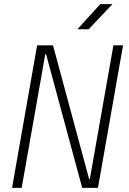

<svg xmlns="http://www.w3.org/2000/svg" viewBox="-20 -914 626 934"><path d="M379.9 0 204.1 -650.4H200.2L85.4 0H38.6L160.6 -693.4H237.8L413.6 -43H417L531.7 -693.4H578.6L456.5 0ZM356.4 -771.5 467.8 -894H527.3L411.1 -771.5Z"/></svg>

Font: Cascadia Mono PL ExtraLight
Style: Italic
Weight: 200
Italic angle: -10°
Monospace: yes
Designer: Aaron Bell
Foundry: Saja Typeworks
Version: Version 2404.023; ttfautohint (v1.8.4)